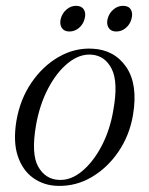

<svg xmlns="http://www.w3.org/2000/svg" viewBox="-20 -614 500 643"><path d="M289 -451Q363 -447.5 402.8 -389.5Q442.5 -331.5 425.5 -229.5Q414 -161 377 -106.5Q340 -52 287.2 -21Q234.5 10 174 8.5Q127 7.5 91.2 -18Q55.5 -43.5 39.5 -91.5Q23.5 -139.5 35 -209.5Q47.5 -282 85.5 -337.5Q123.5 -393 176.8 -423.5Q230 -454 289 -451ZM177.5 -11.5Q217.5 -9.5 255 -40.8Q292.5 -72 320.5 -125.5Q348.5 -179 359.5 -245Q376.5 -338.5 354.2 -383Q332 -427.5 286.5 -431Q246.5 -434 208.2 -403.2Q170 -372.5 141.2 -317.8Q112.5 -263 100.5 -194Q84 -98 108 -55.8Q132 -13.5 177.5 -11.5ZM212.5 -508.5Q194.5 -508.5 186.8 -520.8Q179 -533 183.5 -551.5Q188.5 -570 202.8 -582.2Q217 -594.5 235 -594.5Q253 -594.5 260.8 -582.2Q268.5 -570 263.5 -551.5Q259 -533 244.8 -520.8Q230.5 -508.5 212.5 -508.5ZM369.5 -508.5Q351.5 -508.5 343.8 -520.8Q336 -533 340.5 -551.5Q345.5 -570 359.8 -582.2Q374 -594.5 392 -594.5Q410.5 -594.5 418 -582.2Q425.5 -570 420.5 -551.5Q416 -533 401.8 -520.8Q387.5 -508.5 369.5 -508.5Z"/></svg>

Font: Fraunces 72pt Light
Style: Italic
Weight: 300
Italic angle: -16°
Version: Version 1.000;[b76b70a41]